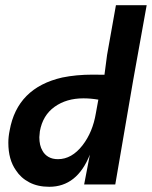

<svg xmlns="http://www.w3.org/2000/svg" viewBox="-20 -708 583 737"><path d="M169 9Q125 9 92.5 -8Q60 -25 41 -54.5Q12 -95.5 12 -160Q12 -182.5 17 -207Q46 -371 219 -410.5Q272.5 -421.5 336 -421.5L381 -421L391 -497L425 -688H543L491 -399L422.5 0H303L325 -114.5Q276 9 169 9ZM202.5 -97Q255.5 -97 297 -150.5Q336 -201 348 -273.5L357.5 -325.5Q328 -330.5 300 -330.5Q235 -330.5 189.5 -298Q144 -265.5 133 -204Q131.5 -193 131 -181.5Q131 -149.5 143 -129.5Q151 -114.5 166 -105.8Q181 -97 202.5 -97Z"/></svg>

Font: Lucymar Sans SemiBold
Style: Italic
Weight: 600
Italic angle: -10°
Foundry: The League of Moveable Type (original font) / Main changes by Cristiano Sobral with portions from Mirco Monsees
Version: Version 2.00;August 30, 2020;FontCreator 13.0.0.2681 64-bit